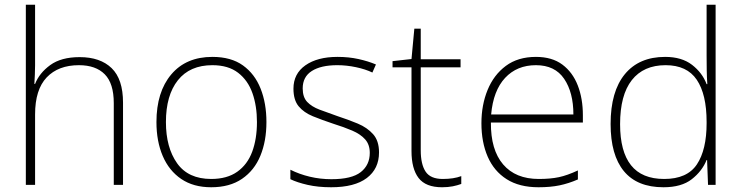

<svg xmlns="http://www.w3.org/2000/svg" viewBox="-20 -780 3128 810"><path d="M128 -504Q128 -482 127 -464.5Q126 -447 125 -426H128Q146 -472 192 -505.5Q238 -539 316 -539Q403 -539 451 -492.5Q499 -446 499 -347V0H460V-345Q460 -428 422 -466.5Q384 -505 313 -505Q226 -505 177 -453.5Q128 -402 128 -297V0H89V-760H128Z M1104 -265Q1104 -185 1078.5 -123Q1053 -61 1001 -25.5Q949 10 871 10Q796 10 744.5 -25Q693 -60 666.5 -122Q640 -184 640 -265Q640 -392 702.5 -466Q765 -540 876 -540Q955 -540 1005 -504Q1055 -468 1079.5 -406Q1104 -344 1104 -265ZM680 -265Q680 -158 727 -91.5Q774 -25 871 -25Q938 -25 981 -55.5Q1024 -86 1044 -140Q1064 -194 1064 -265Q1064 -333 1045 -387Q1026 -441 984.5 -473Q943 -505 876 -505Q781 -505 730.5 -441.5Q680 -378 680 -265Z M1579 -137Q1579 -68 1527.5 -29Q1476 10 1377 10Q1322 10 1278 0Q1234 -10 1205 -24V-64Q1243 -45 1287 -34.5Q1331 -24 1378 -24Q1464 -24 1502 -54Q1540 -84 1540 -135Q1540 -170 1520.5 -192Q1501 -214 1466 -229Q1431 -244 1386 -258Q1338 -274 1300 -289.5Q1262 -305 1240 -331.5Q1218 -358 1218 -406Q1218 -469 1268.5 -504.5Q1319 -540 1404 -540Q1451 -540 1492 -531Q1533 -522 1566 -508L1551 -474Q1522 -488 1482 -496.5Q1442 -505 1403 -505Q1334 -505 1295.5 -480.5Q1257 -456 1257 -407Q1257 -370 1276 -350Q1295 -330 1328 -317.5Q1361 -305 1404 -290Q1450 -275 1489.5 -258.5Q1529 -242 1554 -214Q1579 -186 1579 -137Z M1848 -25Q1871 -25 1890.5 -28Q1910 -31 1926 -37V-4Q1910 2 1890 6Q1870 10 1845 10Q1776 10 1746 -29Q1716 -68 1716 -143V-496H1636V-522L1716 -531L1728 -659H1755V-530H1923V-496H1755V-146Q1755 -87 1775.5 -56Q1796 -25 1848 -25Z M2241 -540Q2309 -540 2352.5 -507.5Q2396 -475 2417.5 -419.5Q2439 -364 2439 -294V-263H2051Q2050 -148 2102.5 -86.5Q2155 -25 2253 -25Q2302 -25 2337.5 -32.5Q2373 -40 2418 -61V-23Q2379 -6 2340.5 2Q2302 10 2252 10Q2171 10 2117.5 -24Q2064 -58 2037.5 -119Q2011 -180 2011 -260Q2011 -337 2037 -400.5Q2063 -464 2114 -502Q2165 -540 2241 -540ZM2241 -505Q2161 -505 2111 -451.5Q2061 -398 2052 -297H2399Q2399 -390 2360 -447.5Q2321 -505 2241 -505Z M2779 10Q2668 10 2612 -58Q2556 -126 2556 -257Q2556 -394 2616 -467Q2676 -540 2786 -540Q2856 -540 2899.5 -506.5Q2943 -473 2961 -425H2964Q2962 -454 2961.5 -484.5Q2961 -515 2961 -544V-760H2999V0H2967L2963 -105H2961Q2942 -58 2898.5 -24Q2855 10 2779 10ZM2782 -25Q2879 -25 2920 -86.5Q2961 -148 2961 -260V-266Q2961 -382 2919.5 -443.5Q2878 -505 2788 -505Q2695 -505 2645.5 -442Q2596 -379 2596 -256Q2596 -141 2642 -83Q2688 -25 2782 -25Z"/></svg>

Font: Noto Sans Devanagari ExtraLight
Style: Regular
Weight: 200
Designer: Jelle Bosma - Monotype Design Team
Foundry: Monotype Imaging Inc.
Version: Version 2.004; ttfautohint (v1.8.4.7-5d5b)